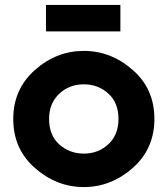

<svg xmlns="http://www.w3.org/2000/svg" viewBox="-20 -755 686 785"><path d="M168 -734.9H472.2V-626.5H168ZM322.8 9.8Q210.9 9.8 122.1 -68.8Q34.2 -146 34.2 -268.6Q34.2 -390.1 122.6 -468.8Q210.9 -546.9 322.8 -546.9Q434.6 -546.9 523.4 -468.3Q611.3 -391.1 611.3 -268.6Q611.3 -147 522.9 -68.4Q434.1 9.8 322.8 9.8ZM322.8 -127Q382.8 -127 424.3 -166.5Q464.4 -204.6 464.4 -268.6Q464.4 -334.5 423.8 -371.6Q382.3 -410.2 322.8 -410.2Q262.2 -410.2 221.2 -370.6Q180.7 -332 180.7 -268.6Q180.7 -202.6 221.2 -165.5Q263.7 -127 322.8 -127Z"/></svg>

Font: New Shape
Style: Bold
Weight: 700
Designer: Wojciech Kalinowski "wmk69" (wmk69@o2.pl)
Foundry: Wojciech Kalinowski "wmk69" (wmk69@o2.pl)
Version: Version 2.1.1; 2021-05-14